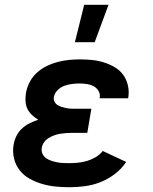

<svg xmlns="http://www.w3.org/2000/svg" viewBox="-20 -777 640 805"><path d="M271 8Q241 8 212 5Q183 2 156 -6Q129 -14 104.5 -27.5Q80 -41 63 -62.5Q46 -84 39 -112Q32 -140 37 -170Q40 -188 48.5 -206Q57 -224 71.5 -237.5Q86 -251 104 -260Q122 -269 140 -275Q127 -283 114.5 -294.5Q102 -306 95 -320.5Q88 -335 87 -352.5Q86 -370 89 -388Q93 -411 104.5 -433Q116 -455 134.5 -472Q153 -489 175.5 -500Q198 -511 221 -517Q244 -523 267.5 -525.5Q291 -528 314 -528Q340 -528 365.5 -525.5Q391 -523 415 -515.5Q439 -508 460.5 -495.5Q482 -483 496 -464Q510 -445 516 -420Q522 -395 518 -369L517 -365H398V-366Q401 -382 393.5 -395Q386 -408 373.5 -415Q361 -422 345 -424.5Q329 -427 314 -427Q298 -427 282 -425Q266 -423 250.5 -417.5Q235 -412 222 -399.5Q209 -387 206 -371Q204 -361 208 -352Q212 -343 220 -337.5Q228 -332 237.5 -329Q247 -326 256.5 -324Q266 -322 276.5 -321.5Q287 -321 297 -321H363L346 -220H280Q268 -220 256 -219Q244 -218 231.5 -216Q219 -214 207 -209.5Q195 -205 183.5 -198Q172 -191 164.5 -180Q157 -169 155 -157Q153 -144 158 -132.5Q163 -121 173 -114Q183 -107 195 -103Q207 -99 219.5 -96.5Q232 -94 245 -93.5Q258 -93 271 -93Q290 -93 308.5 -95Q327 -97 345.5 -102.5Q364 -108 381 -118Q398 -128 411 -144L509 -98Q490 -69 461.5 -47.5Q433 -26 401.5 -13.5Q370 -1 336.5 3.5Q303 8 271 8ZM294 -600 333 -757H435L377 -600Z"/></svg>

Font: Iosevka Aile
Style: Bold Italic
Weight: 700
Italic angle: -9°
Designer: Belleve Invis
Foundry: Belleve Invis
Version: Version 28.0.1; ttfautohint (v1.8.4)